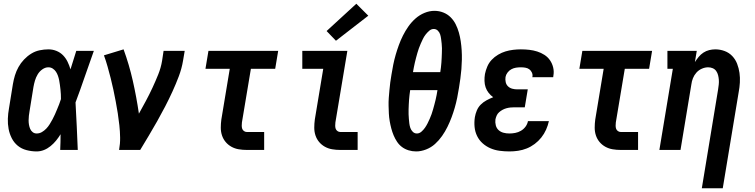

<svg xmlns="http://www.w3.org/2000/svg" viewBox="-20 -802 4040 1027"><path d="M176 8Q149 8 122 1Q95 -6 75 -22.5Q55 -39 43 -62.5Q31 -86 26 -112.5Q21 -139 22 -167Q23 -195 28 -222L49 -352Q53 -376 60 -399Q67 -422 79 -443.5Q91 -465 108.5 -483.5Q126 -502 147 -515Q168 -528 192 -533Q216 -538 239 -538Q262 -538 282.5 -529.5Q303 -521 317.5 -506Q332 -491 341.5 -471.5Q351 -452 357 -431Q365 -456 372.5 -480.5Q380 -505 388 -530H482Q457 -461 433.5 -392Q410 -323 384 -254Q388 -191 390.5 -127.5Q393 -64 396 0H302Q303 -21 303.5 -42Q304 -63 304 -84Q293 -66 280 -50Q267 -34 250.5 -20.5Q234 -7 215 0.5Q196 8 176 8ZM176 -88Q191 -88 204 -95.5Q217 -103 227.5 -114Q238 -125 246 -138Q254 -151 261 -164Q268 -177 274 -190.5Q280 -204 285.5 -217.5Q291 -231 296.5 -244.5Q302 -258 306 -272Q306 -285 305.5 -297.5Q305 -310 303.5 -322.5Q302 -335 300.5 -347.5Q299 -360 296.5 -372.5Q294 -385 290 -396.5Q286 -408 279.5 -418Q273 -428 262.5 -435Q252 -442 239 -442Q222 -442 206.5 -431Q191 -420 181.5 -404Q172 -388 167 -371Q162 -354 159 -337L138 -207Q136 -195 134.5 -183Q133 -171 133 -158.5Q133 -146 135 -134.5Q137 -123 141.5 -112.5Q146 -102 155 -95Q164 -88 176 -88Z M617 0Q623 -33 622.5 -66Q622 -99 618.5 -131.5Q615 -164 610 -196Q605 -228 599 -259.5Q593 -291 586.5 -322Q580 -353 572 -384Q564 -415 555.5 -445.5Q547 -476 536 -506L641 -538Q671 -456 690.5 -369.5Q710 -283 723 -194Q742 -228 760.5 -262.5Q779 -297 795.5 -332.5Q812 -368 826.5 -404Q841 -440 847 -477L855 -530H968L959 -477Q952 -435 936.5 -394Q921 -353 902.5 -312.5Q884 -272 863.5 -232.5Q843 -193 821 -154Q799 -115 776 -76.5Q753 -38 730 0Z M1300 0Q1278 0 1257 -3.5Q1236 -7 1218 -17Q1200 -27 1187 -42.5Q1174 -58 1167.5 -77.5Q1161 -97 1161 -119Q1161 -141 1164 -163L1209 -434H1079L1095 -530H1468L1452 -434H1322L1274 -147Q1273 -138 1273 -129.5Q1273 -121 1275.5 -113.5Q1278 -106 1285 -101Q1292 -96 1300 -96H1393V0Z M1800 0Q1778 0 1757 -3.5Q1736 -7 1718 -17Q1700 -27 1687 -42.5Q1674 -58 1667.5 -77.5Q1661 -97 1661 -119Q1661 -141 1664 -163L1709 -434H1597V-530H1838L1774 -147Q1773 -138 1773 -129.5Q1773 -121 1775.5 -113.5Q1778 -106 1785 -101Q1792 -96 1800 -96H1893V0ZM1777 -584 1727 -636 1886 -782 1950 -718Z M2206 8Q2185 8 2165.5 2Q2146 -4 2130.5 -15.5Q2115 -27 2104 -43.5Q2093 -60 2085.5 -78Q2078 -96 2073 -115Q2068 -134 2064.5 -154Q2061 -174 2060 -194.5Q2059 -215 2058.5 -236Q2058 -257 2059.5 -278Q2061 -299 2063 -319.5Q2065 -340 2067.5 -361Q2070 -382 2074 -403Q2078 -429 2083.5 -456Q2089 -483 2096.5 -509Q2104 -535 2113.5 -561Q2123 -587 2135.5 -612Q2148 -637 2164.5 -660.5Q2181 -684 2202.5 -703Q2224 -722 2250.5 -733Q2277 -744 2304 -744Q2329 -744 2351.5 -735Q2374 -726 2390.5 -709.5Q2407 -693 2417.5 -672Q2428 -651 2434.5 -628Q2441 -605 2444.5 -581Q2448 -557 2449.5 -532.5Q2451 -508 2450.5 -482.5Q2450 -457 2448 -432Q2446 -407 2442.5 -382Q2439 -357 2435 -332Q2431 -306 2425.5 -279Q2420 -252 2412.5 -226Q2405 -200 2395.5 -174.5Q2386 -149 2373.5 -123.5Q2361 -98 2344.5 -74.5Q2328 -51 2307 -32Q2286 -13 2259 -2.5Q2232 8 2206 8ZM2189 -416H2335Q2337 -428 2338.5 -441Q2340 -454 2341 -467Q2342 -480 2342.5 -492.5Q2343 -505 2343.5 -518Q2344 -531 2344 -543.5Q2344 -556 2342.5 -568.5Q2341 -581 2339.5 -593.5Q2338 -606 2334.5 -617.5Q2331 -629 2322 -638Q2313 -647 2300 -647Q2287 -647 2276 -637.5Q2265 -628 2256.5 -617Q2248 -606 2242 -593.5Q2236 -581 2230.5 -568.5Q2225 -556 2220.5 -543.5Q2216 -531 2212.5 -518.5Q2209 -506 2205.5 -493Q2202 -480 2199 -467Q2196 -454 2193.5 -441Q2191 -428 2189 -416ZM2210 -88Q2223 -88 2234 -97.5Q2245 -107 2253 -118.5Q2261 -130 2267 -142Q2273 -154 2278.5 -166.5Q2284 -179 2288.5 -191.5Q2293 -204 2296.5 -217Q2300 -230 2303.5 -242.5Q2307 -255 2310 -268Q2313 -281 2315.5 -294Q2318 -307 2320 -320H2174Q2172 -307 2170.5 -294Q2169 -281 2168 -268Q2167 -255 2166.5 -242.5Q2166 -230 2165.5 -217Q2165 -204 2165.5 -191Q2166 -178 2167 -166Q2168 -154 2169.5 -141.5Q2171 -129 2175 -117.5Q2179 -106 2188 -97Q2197 -88 2210 -88Z M2705 8Q2678 8 2652 4.5Q2626 1 2603 -9Q2580 -19 2561.5 -35.5Q2543 -52 2532 -74.5Q2521 -97 2518.5 -123Q2516 -149 2520 -175Q2523 -193 2530.5 -211Q2538 -229 2551.5 -242.5Q2565 -256 2582.5 -265.5Q2600 -275 2618 -282Q2604 -292 2593.5 -305.5Q2583 -319 2577.5 -335Q2572 -351 2571.5 -369.5Q2571 -388 2574 -406Q2578 -426 2586.5 -446Q2595 -466 2610 -482Q2625 -498 2644.5 -509.5Q2664 -521 2684 -527Q2704 -533 2725 -535.5Q2746 -538 2766 -538Q2789 -538 2811 -535.5Q2833 -533 2853.5 -526.5Q2874 -520 2892 -508.5Q2910 -497 2922 -479.5Q2934 -462 2939 -440.5Q2944 -419 2940 -397Q2940 -395 2939.5 -393Q2939 -391 2939 -389H2827Q2827 -389 2827.5 -390Q2828 -391 2828 -392Q2830 -403 2825 -414Q2820 -425 2811 -431.5Q2802 -438 2790 -440Q2778 -442 2766 -442Q2753 -442 2740 -440Q2727 -438 2715 -431.5Q2703 -425 2694.5 -413.5Q2686 -402 2684 -390Q2682 -376 2685 -362.5Q2688 -349 2697.5 -340Q2707 -331 2720 -327.5Q2733 -324 2747 -324H2803L2787 -228H2731Q2721 -228 2710.5 -227Q2700 -226 2689 -223Q2678 -220 2668 -214.5Q2658 -209 2649.5 -201.5Q2641 -194 2636.5 -183.5Q2632 -173 2630 -163Q2628 -147 2632 -131.5Q2636 -116 2647 -106Q2658 -96 2673 -92Q2688 -88 2705 -88Q2720 -88 2736 -91Q2752 -94 2766.5 -102.5Q2781 -111 2791 -124.5Q2801 -138 2804 -154H2916Q2911 -131 2901 -108.5Q2891 -86 2875.5 -66.5Q2860 -47 2840 -32Q2820 -17 2797.5 -8Q2775 1 2751.5 4.5Q2728 8 2705 8Z M3300 0Q3278 0 3257 -3.5Q3236 -7 3218 -17Q3200 -27 3187 -42.5Q3174 -58 3167.5 -77.5Q3161 -97 3161 -119Q3161 -141 3164 -163L3209 -434H3079L3095 -530H3468L3452 -434H3322L3274 -147Q3273 -138 3273 -129.5Q3273 -121 3275.5 -113.5Q3278 -106 3285 -101Q3292 -96 3300 -96H3393V0Z M3734 205 3821 -323Q3823 -336 3824.5 -349.5Q3826 -363 3825 -375.5Q3824 -388 3821 -400Q3818 -412 3811 -422Q3804 -432 3792.5 -437Q3781 -442 3768 -442Q3751 -442 3734 -434.5Q3717 -427 3705 -413.5Q3693 -400 3686.5 -383.5Q3680 -367 3678 -350L3620 0H3507L3579 -434H3550V-530H3707L3697 -470Q3706 -484 3717 -497.5Q3728 -511 3742.5 -520.5Q3757 -530 3773.5 -534Q3790 -538 3806 -538Q3832 -538 3856 -529Q3880 -520 3897 -502Q3914 -484 3923 -460.5Q3932 -437 3935.5 -412Q3939 -387 3937.5 -360.5Q3936 -334 3931 -308L3846 205Z"/></svg>

Font: Iosevka Slab Oblique
Style: Bold
Weight: 700
Italic angle: -9°
Monospace: yes
Designer: Belleve Invis
Foundry: Belleve Invis
Version: Version 11.1.1; ttfautohint (v1.8.3)